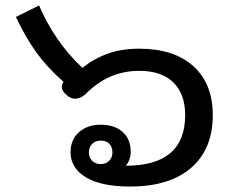

<svg xmlns="http://www.w3.org/2000/svg" viewBox="-20 -673 839 702"><path d="M238 -116Q238 -163 269 -190Q300 -217 348 -217Q399 -217 428.5 -190.5Q458 -164 458 -117Q458 -103 453 -89.5Q448 -76 440 -67Q657 -67 657 -252Q657 -329 614 -371.5Q571 -414 489 -414Q376 -414 293 -329Q273 -312 255 -312Q237 -312 221 -328Q206 -342 206 -355Q206 -364 212 -374Q153 -426 113.5 -480.5Q74 -535 38 -611L123 -653Q149 -591 189 -532.5Q229 -474 281 -425Q326 -460 376 -477.5Q426 -495 489 -495Q616 -495 687 -431Q758 -367 758 -252Q758 -128 679 -59.5Q600 9 456 9Q349 9 293.5 -25Q238 -59 238 -116ZM391 -116Q391 -136 379.5 -147.5Q368 -159 348 -159Q329 -159 317 -147Q305 -135 305 -116Q305 -97 317 -85Q329 -73 348 -73Q367 -73 379 -85Q391 -97 391 -116Z"/></svg>

Font: Niramit Medium
Style: Regular
Weight: 500
Designer: Katatrad Aksorn Co.,Ltd.
Foundry: Cadson Demak Co.,Ltd.
Version: Version 1.000; ttfautohint (v1.6)